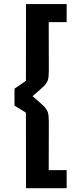

<svg xmlns="http://www.w3.org/2000/svg" viewBox="-20 -749 381 962"><path d="M52.7 -304.7V-219.7L109.9 -184.6L110.4 193.8H314V103.5H224.1L224.6 -104V-138.7C224.6 -159.7 223.1 -174.8 220.2 -185.1C216.8 -195.3 210.4 -205.6 200.7 -215.8C190.4 -226.1 171.4 -243.2 143.1 -267.1C171.4 -291 190.4 -308.1 200.7 -318.4C210.4 -328.6 216.8 -338.4 220.2 -348.6C223.1 -358.9 224.6 -374 224.6 -395V-429.7L224.1 -638.2H314V-728.5H110.4L109.9 -343.8Z"/></svg>

Font: SG Kara SemiBold
Style: Regular
Weight: 400
Designer: Damoon Khanjanzadeh
Version: Version 1.000